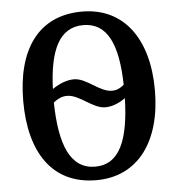

<svg xmlns="http://www.w3.org/2000/svg" viewBox="-52 -774 775 834"><g transform="rotate(-5 335.0 -357.5)"><path d="M335 10C519 10 622 -137 622 -358C622 -580 519 -725 336 -725C142 -725 48 -580 48 -359C48 -137 142 10 335 10ZM437 -371C382 -371 330 -435 276 -435C248 -435 216 -425 181 -401C187 -568 231 -666 336 -666C443 -666 485 -566 489 -393C471 -377 453 -371 437 -371ZM335 -49C227 -49 183 -157 180 -342C201 -359 220 -366 239 -366C294 -366 346 -302 401 -302C427 -302 456 -311 489 -334C484 -153 442 -49 335 -49Z"/></g></svg>

Font: Noto Serif Condensed Semi
Style: Regular
Weight: 600
Width: 3
Designer: Monotype Design Team
Foundry: Monotype Imaging Inc.
Version: Version 1.002